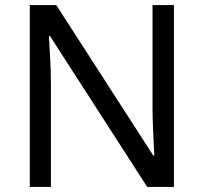

<svg xmlns="http://www.w3.org/2000/svg" viewBox="-20 -734 800 754"><path d="M663 0H558L176 -593H172Q174 -558 177 -506Q180 -454 180 -399V0H97V-714H201L582 -123H586Q585 -139 583.5 -171Q582 -203 580.5 -241Q579 -279 579 -311V-714H663Z"/></svg>

Font: Noto Sans Lisu
Style: Regular
Weight: 400
Designer: Monotype Design Team. David Williams.
Foundry: Monotype Imaging Inc.
Version: Version 2.102